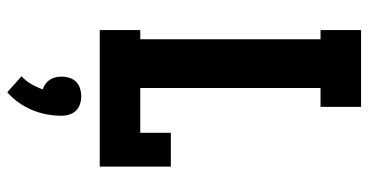

<svg xmlns="http://www.w3.org/2000/svg" viewBox="-268 -508 1035 540"><g transform="rotate(90 250.0 -237.5)"><path d="M64 0V-114H90V-621H64V-735H280V-621H227V-114H353V-200H448V0ZM239 260 194 220Q207 208 216 192.5Q225 177 231 160Q223 158 215.5 152.5Q208 147 203.5 140Q199 133 197 124.5Q195 116 195 107Q195 96 198.5 85Q202 74 209.5 66.5Q217 59 228 55.5Q239 52 250 52Q261 52 272 55.5Q283 59 290.5 66.5Q298 74 301.5 85Q305 96 305 107Q305 129 301 150Q297 171 288.5 191Q280 211 267.5 228.5Q255 246 239 260Z"/></g></svg>

Font: Iosevka Slab Heavy
Style: Regular
Weight: 900
Monospace: yes
Designer: Belleve Invis
Foundry: Belleve Invis
Version: Version 11.1.0; ttfautohint (v1.8.3)